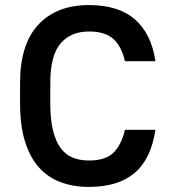

<svg xmlns="http://www.w3.org/2000/svg" viewBox="-20 -728 670 756"><path d="M330 8Q267 8 216.5 -11.5Q166 -31 131 -71.5Q96 -112 77.5 -174Q59 -236 59 -321V-401Q59 -554 131 -631Q203 -708 330 -708Q447 -708 511.5 -651.5Q576 -595 592 -487H472Q458 -547 425.5 -575.5Q393 -604 330 -604Q259 -604 218.5 -557Q178 -510 178 -401V-321Q178 -258 188.5 -215Q199 -172 218.5 -145.5Q238 -119 266 -107.5Q294 -96 330 -96Q394 -96 425.5 -125.5Q457 -155 472 -217H592Q575 -102 510 -47Q445 8 330 8Z"/></svg>

Font: Golos UI Medium
Style: Regular
Weight: 500
Designer: A.Korolkova, Vitaly Kuzmin
Foundry: ParaType Ltd
Version: Version 2.000